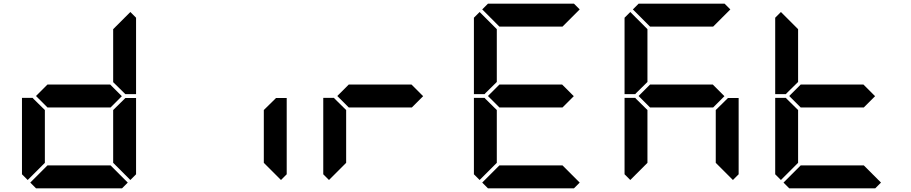

<svg xmlns="http://www.w3.org/2000/svg" viewBox="-20 -1020 4936 1040"><path d="M577 -562 640 -499 579 -438H237L175 -500L237 -562ZM130 -45 99 -76V-490H157L161 -485L223 -424V-138ZM655 -485 659 -489H717V-76L686 -45L593 -138V-424ZM686 -955 717 -924V-510H659L655 -514L593 -575V-862ZM672 -31 641 0H175L144 -31L237 -124H579Z M1471 -485 1475 -489H1533V-76L1502 -45L1409 -138V-424Z M2209 -562 2272 -499 2211 -438H1869L1807 -500L1869 -562ZM1762 -45 1731 -76V-490H1789L1793 -485L1855 -424V-138Z M3025 -562 3088 -499 3027 -438H2685L2623 -500L2685 -562ZM2609 -515 2605 -510H2547V-924L2578 -955L2671 -862V-576ZM2578 -45 2547 -76V-490H2605L2609 -485L2671 -424V-138ZM2592 -969 2623 -1000H3089L3120 -969L3027 -876H2685ZM3120 -31 3089 0H2623L2592 -31L2685 -124H3027Z M3841 -562 3904 -499 3843 -438H3501L3439 -500L3501 -562ZM3425 -515 3421 -510H3363V-924L3394 -955L3487 -862V-576ZM3394 -45 3363 -76V-490H3421L3425 -485L3487 -424V-138ZM3408 -969 3439 -1000H3905L3936 -969L3843 -876H3501ZM3919 -485 3923 -489H3981V-76L3950 -45L3857 -138V-424Z M4657 -562 4720 -499 4659 -438H4317L4255 -500L4317 -562ZM4241 -515 4237 -510H4179V-924L4210 -955L4303 -862V-576ZM4210 -45 4179 -76V-490H4237L4241 -485L4303 -424V-138ZM4752 -31 4721 0H4255L4224 -31L4317 -124H4659Z"/></svg>

Font: DSEG7 Classic
Style: Bold
Weight: 700
Designer: Keshikan(Twitter:@keshinomi_88pro)
Version: Version 0.46